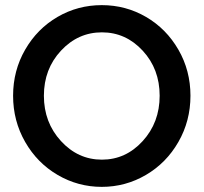

<svg xmlns="http://www.w3.org/2000/svg" viewBox="-20 -723 796 748"><path d="M31 -350Q31 -448 78 -529.5Q125 -611 204 -657Q283 -703 376.5 -703Q470 -703 549 -657Q628 -611 675 -529.5Q722 -448 722 -350Q722 -252 675 -170Q628 -88 548.5 -41.5Q469 5 376.5 5Q284 5 204.5 -41.5Q125 -88 78 -170Q31 -252 31 -350ZM377 -597Q284 -597 217.5 -525.5Q151 -454 151 -350Q151 -246 217.5 -173.5Q284 -101 377 -101Q470 -101 536 -173.5Q602 -246 602 -350Q602 -454 536 -525.5Q470 -597 377 -597Z"/></svg>

Font: Steamflix Grotesk
Style: Regular
Weight: 400
Designer: Julieta Ulanovsky
Foundry: Julieta Ulanovsky
Version: Version 4.000;PS 004.000;hotconv 1.0.88;makeotf.lib2.5.64775